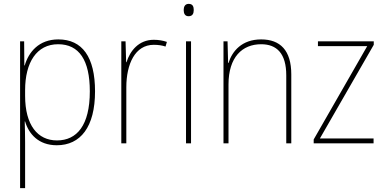

<svg xmlns="http://www.w3.org/2000/svg" viewBox="-20 -742 1990 994"><path d="M282 -538C181 -538 128 -472 108 -403H106L105 -528H84V232H110V-4C110 -42 109 -80 108 -113H110C129 -49 179 10 274 10C397 10 472 -85 472 -269C472 -447 406 -538 282 -538ZM281 -513C390 -513 445 -430 445 -269C445 -93 378 -15 275 -15C175 -15 110 -94 110 -246V-275C110 -419 170 -513 281 -513Z M776 -536C698 -536 653 -478 635 -420H633L630 -528H608V0H634V-290C634 -410 679 -510 776 -510C800 -510 819 -507 837 -501L844 -525C824 -532 801 -536 776 -536Z M957 -722C937 -722 931 -706 931 -690C931 -673 937 -658 956 -658C977 -658 983 -672 983 -690C983 -706 979 -722 957 -722ZM969 -528H943V0H969Z M1332 -538C1232 -538 1182 -477 1163 -416H1161L1158 -528H1137V0H1163V-305C1163 -446 1234 -513 1332 -513C1413 -513 1462 -465 1462 -352V0H1488V-357C1488 -481 1431 -538 1332 -538Z M1914 0V-25H1636L1915 -510V-528H1626V-503H1881L1604 -20V0Z"/></svg>

Font: Noto Sans Devanagari SemiCondensed Thin
Style: Regular
Weight: 100
Width: 4
Designer: Jelle Bosma - Monotype Design Team
Foundry: Monotype Imaging Inc.
Version: Version 2.004